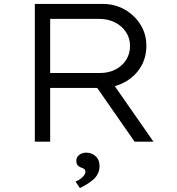

<svg xmlns="http://www.w3.org/2000/svg" viewBox="-20 -720 902 976"><path d="M157 0V-700H502Q564 -700 614 -671.5Q664 -643 694 -595Q724 -547 724 -488Q724 -425 693.5 -376.5Q663 -328 610.5 -300.5Q558 -273 493 -273H235V0ZM664 0 450 -308 528 -333 760 0ZM235 -349H489Q533 -349 567.5 -367Q602 -385 621.5 -416Q641 -447 641 -486Q641 -526 620.5 -557Q600 -588 564.5 -606Q529 -624 484 -624H235ZM386 236 364 203Q379 197 390 188.5Q401 180 407.5 171Q414 162 414 153Q414 143 408 139Q402 135 393 132Q383 129 375.5 121Q368 113 368 97Q368 79 382.5 67.5Q397 56 418 56Q446 56 466 74Q486 92 486 125Q486 145 477.5 162.5Q469 180 454 193Q439 206 421.5 216.5Q404 227 386 236Z"/></svg>

Font: Lexend Mega Light
Style: Regular
Weight: 300
Version: Version 1.007